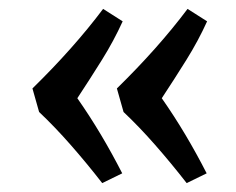

<svg xmlns="http://www.w3.org/2000/svg" viewBox="-20 -471 531 432"><path d="M212 -451 256 -423Q236 -379 209.5 -336.5Q183 -294 154 -250Q182 -210 207 -168Q232 -126 255 -81L210 -59Q175 -104 139 -145Q103 -186 68 -219L53 -272Q99 -317 139 -362Q179 -407 212 -451ZM402 -451 446 -423Q426 -379 399.5 -336.5Q373 -294 344 -250Q372 -210 397 -168Q422 -126 445 -81L400 -59Q365 -104 329 -145Q293 -186 258 -219L243 -272Q289 -317 329 -362Q369 -407 402 -451Z"/></svg>

Font: Jaini Purva
Style: Regular
Weight: 400
Designer: Maithili Shingre, Girish Dalvi (Devanagari), Taresh Vohra (Latin)
Foundry: Ek Type
Version: Version 2.000; ttfautohint (v1.8.4.7-5d5b)